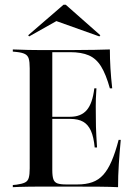

<svg xmlns="http://www.w3.org/2000/svg" viewBox="-20 -776 572 796"><path d="M140.3 -2.4Q117.7 -2.4 97.2 -2Q76.6 -1.6 60.5 -1.2Q44.4 -0.8 33.1 0V-8.9L49.2 -10.5Q71.8 -13.7 83.5 -19.4Q95.2 -25 99.2 -38.7Q103.2 -52.4 103.2 -78.2V-492.7Q103.2 -519.4 99.2 -532.7Q95.2 -546 83.5 -552Q71.8 -558.1 49.2 -560.5L33.1 -562.1V-571Q44.4 -571 60.5 -570.2Q76.6 -569.4 97.2 -569Q117.7 -568.5 140.3 -568.5H150.8H282.3Q336.3 -568.5 373.4 -569.4Q410.5 -570.2 435.5 -571Q435.5 -533.1 437.9 -493.1Q440.3 -453.2 445.2 -409.7H435.5Q419.4 -467.7 399.2 -500.4Q379 -533.1 348.4 -546.4Q317.7 -559.7 271 -559.7H196.8V-71Q196.8 -46 201.2 -33.1Q205.6 -20.2 218.1 -15.7Q230.6 -11.3 254 -11.3H300.8Q336.3 -11.3 362.5 -20.6Q388.7 -29.8 408.1 -51.2Q427.4 -72.6 442.7 -108.1Q458.1 -143.5 471.8 -196H480.6Q475.8 -144.4 472.6 -95.6Q469.4 -46.8 469.4 0Q437.9 -1.6 393.1 -2Q348.4 -2.4 281.5 -2.4H150.8ZM171.8 -283.1V-291.9H333.9V-283.1ZM372.6 -164.5Q368.5 -208.1 356.9 -233.9Q345.2 -259.7 324.6 -271.4Q304 -283.1 271 -283.1V-291.9Q316.1 -291.9 339.9 -319.8Q363.7 -347.6 371 -409.7H379.8Q376.6 -361.3 377 -335.1Q377.4 -308.9 377.4 -287.1Q377.4 -268.5 377.8 -251.2Q378.2 -233.9 379.4 -212.9Q380.6 -191.9 382.3 -164.5ZM100.8 -625 96.8 -629.8 243.5 -756.5H252.4L396 -629.8L391.9 -625L195.2 -695.2L241.1 -704Z"/></svg>

Font: Playfair 144pt SemiCondensed Medium
Style: Regular
Weight: 500
Width: 4
Designer: Claus Eggers Sørensen
Foundry: Claus Eggers Sørensen
Version: Version 2.203